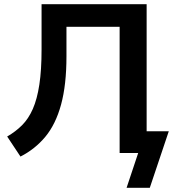

<svg xmlns="http://www.w3.org/2000/svg" viewBox="-20 -725 820 910"><path d="M580 165 635 0H547V-598H295V-458Q295 -323 269.5 -229.5Q244 -136 195 -77Q146 -18 77 17L14 -78Q54 -101 84.5 -131.5Q115 -162 135.5 -208.5Q156 -255 166.5 -324Q177 -393 177 -491V-705H675V-103H780L690 165Z"/></svg>

Font: Nunito Sans
Style: Bold
Weight: 700
Designer: Vernon Adams
Foundry: Vernon Adams
Version: Version 3.101; ttfautohint (v1.8.4.7-5d5b);gftools[0.9.27]